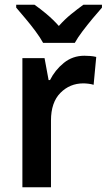

<svg xmlns="http://www.w3.org/2000/svg" viewBox="-20 -786 448 806"><path d="M334 -552Q345 -552 358.5 -551Q372 -550 384 -547L373 -430Q364 -433 351.5 -434.5Q339 -436 330 -436Q273 -436 233.5 -396Q194 -356 194 -280V0H74V-542H167L184 -450H190Q211 -492 248 -522Q285 -552 334 -552ZM161 -606Q149 -628 129 -655Q109 -682 87 -708Q65 -734 48 -754V-766H125Q148 -750 175.5 -727Q203 -704 227 -677Q252 -705 278.5 -726.5Q305 -748 330 -766H408V-754Q391 -735 369 -708.5Q347 -682 326.5 -655Q306 -628 294 -606Z"/></svg>

Font: Noto Sans Telugu SemiCondensed SemiBold
Style: Regular
Weight: 600
Width: 4
Designer: Jelle Bosma - Monotype Design Team
Foundry: Monotype Imaging Inc.
Version: Version 2.005; ttfautohint (v1.8.4.7-5d5b)